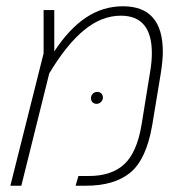

<svg xmlns="http://www.w3.org/2000/svg" viewBox="-20 -592 579 612"><path d="M499 -427Q499 -399 492 -355L465 -192Q446 -83 395 -41.5Q344 0 254 0H221L230 -31H263Q335 -31 375.5 -68Q416 -105 431 -193L458 -360Q464 -393 464 -423Q464 -542 365 -542Q304 -542 248 -496Q192 -450 137 -358L48 0H13L119 -422V-560H153V-428Q200 -500 254 -536Q308 -572 372 -572Q499 -572 499 -427ZM308 -281Q308 -289 303 -294Q298 -299 290 -299Q281 -299 275.5 -293Q270 -287 270 -279Q270 -271 275 -266Q280 -261 288 -261Q296 -261 302 -267Q308 -273 308 -281Z"/></svg>

Font: FiraGO UltraLight
Style: Italic
Weight: 200
Italic angle: -8°
Designer: bBox Type GmbH
Foundry: bBox Type GmbH
Version: Version 1.001